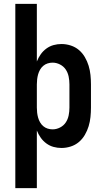

<svg xmlns="http://www.w3.org/2000/svg" viewBox="-20 -755 540 990"><path d="M59 215V-735H170V-438Q178 -458 190 -475Q202 -492 219 -504.5Q236 -517 256 -522.5Q276 -528 297 -528Q321 -528 344.5 -520.5Q368 -513 386.5 -497.5Q405 -482 417.5 -460.5Q430 -439 437 -416Q444 -393 446.5 -368.5Q449 -344 449 -320V-200Q449 -176 446.5 -151.5Q444 -127 437 -104Q430 -81 417.5 -59.5Q405 -38 386.5 -22.5Q368 -7 344.5 0.5Q321 8 297 8Q276 8 256 2.5Q236 -3 219 -15.5Q202 -28 190 -45Q178 -62 170 -82V215ZM251 -88Q271 -88 289.5 -97.5Q308 -107 319 -123.5Q330 -140 334 -160Q338 -180 338 -200V-320Q338 -340 334 -360Q330 -380 319 -396.5Q308 -413 289.5 -422.5Q271 -432 251 -432Q238 -432 225.5 -428Q213 -424 203 -415.5Q193 -407 186.5 -395.5Q180 -384 176.5 -371.5Q173 -359 171.5 -346Q170 -333 170 -320V-200Q170 -187 171.5 -174Q173 -161 176.5 -148.5Q180 -136 186.5 -124.5Q193 -113 203 -104.5Q213 -96 225.5 -92Q238 -88 251 -88Z"/></svg>

Font: Iosevka SS04
Style: Bold
Weight: 700
Monospace: yes
Designer: Belleve Invis
Foundry: Belleve Invis
Version: Version 19.0.0; ttfautohint (v1.8.4)